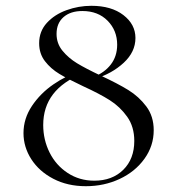

<svg xmlns="http://www.w3.org/2000/svg" viewBox="-20 -629 611 662"><path d="M384 -475Q384 -524 351 -557.5Q318 -591 264 -591Q223 -591 199 -570Q175 -549 175 -512Q175 -479 195.5 -454Q216 -429 245.5 -411Q275 -393 328 -368Q386 -341 422.5 -318.5Q459 -296 484.5 -262Q510 -228 510 -180Q510 -126 478 -81.5Q446 -37 392.5 -12Q339 13 276 13Q213 13 164 -12.5Q115 -38 88 -80Q61 -122 61 -170Q61 -220 90 -263.5Q119 -307 164 -338Q209 -369 258 -384L264 -375Q129 -321 129 -198Q129 -147 151 -103Q173 -59 213.5 -32.5Q254 -6 305 -6Q367 -6 405 -43.5Q443 -81 443 -143Q443 -192 418.5 -226.5Q394 -261 358.5 -283.5Q323 -306 266 -332Q215 -356 185 -374Q155 -392 135 -418Q115 -444 115 -480Q115 -521 141.5 -550Q168 -579 209.5 -594Q251 -609 295 -609Q364 -609 405.5 -577Q447 -545 447 -498Q447 -450 406.5 -412.5Q366 -375 307 -357L301 -363Q340 -378 362 -406.5Q384 -435 384 -475Z"/></svg>

Font: Cormorant Unicase
Style: Regular
Weight: 400
Designer: Christian Thalmann (Catharsis Fonts)
Foundry: Catharsis Fonts
Version: Version 4.000